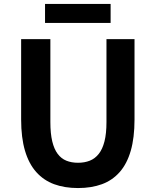

<svg xmlns="http://www.w3.org/2000/svg" viewBox="-20 -938 788 972"><path d="M375 14Q307 14 254 -5.5Q201 -25 163.5 -67Q126 -109 106.5 -175Q87 -241 87 -333V-740H235V-320Q235 -262 244.5 -222.5Q254 -183 272 -159Q290 -135 316 -124.5Q342 -114 375 -114Q408 -114 434.5 -124.5Q461 -135 480 -159Q499 -183 509 -222.5Q519 -262 519 -320V-740H661V-333Q661 -241 642 -175Q623 -109 586 -67Q549 -25 496 -5.5Q443 14 375 14ZM208 -918H540V-822H208Z"/></svg>

Font: SpoqaHanSans-Bold
Style: Regular
Weight: 700
Designer: [Spoqa Han Sans] Dong-huui Kim \uAE40 \uB3D9 \uD718   [Noto Sans] Ryoko NISHIZUKA \u897F \u585A \u6DBC \u5B50  (kana & i
Foundry: Spoqa (http://www.spoqa-han-sans.com)
Version: Version 2.000